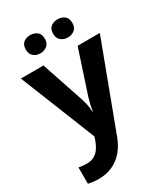

<svg xmlns="http://www.w3.org/2000/svg" viewBox="-237 -855 1043 1198"><g transform="rotate(-30 284.5 -256.0)"><path d="M0 -546H163L266 -239Q271 -224 274.5 -209Q278 -194 280.5 -178Q283 -162 284 -144H287Q290 -170 295.5 -193.5Q301 -217 308 -239L409 -546H569L338 70Q317 126 283.5 164Q250 202 206 221Q162 240 110 240Q85 240 66.5 237.5Q48 235 34 232V114Q45 116 60.5 118Q76 120 93 120Q124 120 146.5 107Q169 94 184 71.5Q199 49 208 23L217 -4ZM117 -686Q117 -721 137 -736.5Q157 -752 185 -752Q213 -752 233.5 -736.5Q254 -721 254 -686Q254 -653 233.5 -637Q213 -621 185 -621Q157 -621 137 -637.5Q117 -654 117 -686ZM314 -686Q314 -721 334 -736.5Q354 -752 383 -752Q411 -752 431.5 -736.5Q452 -721 452 -686Q452 -653 431.5 -637Q411 -621 383 -621Q355 -621 334.5 -637.5Q314 -654 314 -686Z"/></g></svg>

Font: Noto Sans Hebrew
Style: Bold
Weight: 700
Designer: Monotype Design Team
Foundry: Monotype Imaging Inc.
Version: Version 2.003